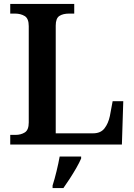

<svg xmlns="http://www.w3.org/2000/svg" viewBox="-20 -734 682 975"><path d="M32 0V-49H59Q86 -49 106 -61.5Q126 -74 126 -112V-601Q126 -640 105.5 -652.5Q85 -665 56 -665H32V-714H357V-665H331Q300 -665 281.5 -653Q263 -641 263 -604V-57H453Q491 -57 510.5 -82Q530 -107 538 -145L552 -220H606L599 0ZM247 208Q257 177 267 136Q277 95 283 61H392V71Q383 92 367.5 119Q352 146 334.5 173Q317 200 302 221H247Z"/></svg>

Font: Noto Serif Malayalam SemiBold
Style: Regular
Weight: 600
Designer: Indian type Foundry, Jelle Bosma, Monotype Design Team
Foundry: Monotype Imaging Inc.
Version: Version 2.104; ttfautohint (v1.8.4.7-5d5b)